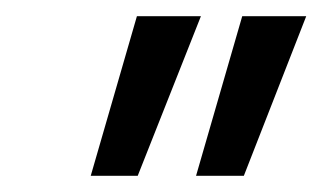

<svg xmlns="http://www.w3.org/2000/svg" viewBox="-20 -775 398 237"><path d="M222 -558 279 -755H358L281 -558ZM92 -558 149 -755H228L150 -558Z"/></svg>

Font: DM Sans 36pt
Style: Italic
Weight: 400
Italic angle: -10°
Designer: Colophon Foundry, Jonny Pinhorn
Foundry: Colophon Foundry
Version: Version 4.004;gftools[0.9.30]